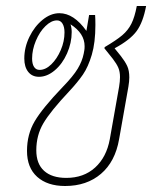

<svg xmlns="http://www.w3.org/2000/svg" viewBox="-20 -610 516 640"><path d="M362 -449 383 -423Q397 -405 404 -390Q411 -375 411 -352Q411 -339 408 -321L377 -146Q364 -71 316.5 -30.5Q269 10 197 10Q138 10 104 -20.5Q70 -51 70 -107Q70 -162 95.5 -205.5Q121 -249 189 -320Q224 -356 239 -381Q254 -406 259 -431L261 -442Q262 -447 262 -456Q262 -499 215 -529Q219 -517 219 -503Q219 -467 203.5 -432Q188 -397 162.5 -375.5Q137 -354 110 -354Q87 -354 74 -370.5Q61 -387 61 -415Q61 -452 78 -487Q95 -522 122 -544Q149 -566 178 -566Q226 -566 268 -507L277 -560H297Q298 -548 298 -527Q298 -468 286 -427.5Q274 -387 256.5 -361.5Q239 -336 211 -306Q148 -239 124.5 -199Q101 -159 101 -109Q101 -64 127 -40.5Q153 -17 201 -17Q259 -17 297 -51.5Q335 -86 346 -146L377 -321Q380 -339 380 -353Q380 -371 374.5 -384Q369 -397 356 -414L328 -449L329 -453Q368 -476 387.5 -492.5Q407 -509 418 -531Q429 -553 436 -590H467Q457 -536 435.5 -506.5Q414 -477 362 -449ZM195 -502Q195 -520 188.5 -531Q182 -542 170 -542Q151 -542 131.5 -523Q112 -504 99.5 -474Q87 -444 87 -415Q87 -397 93.5 -387Q100 -377 112 -377Q132 -377 151 -395.5Q170 -414 182.5 -443Q195 -472 195 -502Z"/></svg>

Font: KoHo ExtraLight
Style: Italic
Weight: 275
Italic angle: -10°
Version: Version 1.000; ttfautohint (v1.6)